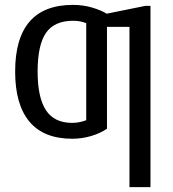

<svg xmlns="http://www.w3.org/2000/svg" viewBox="-20 -558 707 786"><path d="M510 208V-448H418V-31Q390 -12 352.5 -1Q315 10 276 10Q159 10 100.5 -60Q42 -130 42 -265Q42 -538 279 -538Q319 -538 355.5 -527.5Q392 -517 417 -502L575 -534H596V208ZM280 -473Q202 -473 168 -423Q134 -373 134 -265Q134 -159 168 -107Q202 -55 275 -55Q305 -55 333 -66V-463Q309 -473 280 -473Z"/></svg>

Font: Libra Sans
Style: Regular
Weight: 400
Foundry: Context Ltd
Version: Version 1.000; ttfautohint (v1.3)